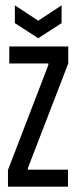

<svg xmlns="http://www.w3.org/2000/svg" viewBox="-20 -703 287 723"><path d="M10 0V-63L162 -458V-464H15V-528H237V-464L85 -70V-64H236V0ZM36 -683 124 -625 212 -683V-616L124 -559L36 -616Z"/></svg>

Font: Bricolage Grotesque 48pt Condensed Light
Style: Regular
Weight: 300
Width: 3
Designer: Mathieu Triay
Foundry: Atelier Triay
Version: Version 1.000; ttfautohint (v1.8.4.7-5d5b);gftools[0.9.32]